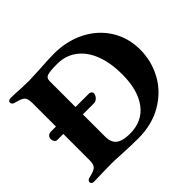

<svg xmlns="http://www.w3.org/2000/svg" viewBox="-152 -861 1069 1069"><g transform="rotate(-45 383.0 -326.0)"><path d="M18 0ZM740 -336Q740 -245 697 -166.5Q654 -88 572.5 -40.5Q491 7 382 7Q334 7 250 3Q205 0 179 0L113 1Q61 3 38 3Q30 3 24 -1Q18 -5 18 -11Q18 -28 39 -32Q78 -40 91.5 -53Q105 -66 105 -97V-306H58Q47 -306 41 -315Q35 -324 35 -335Q35 -347 43 -355.5Q51 -364 63 -364H105V-551Q105 -584 92 -597Q79 -610 39 -619Q18 -624 18 -640Q18 -647 24 -651Q30 -655 38 -655Q75 -655 112 -652Q160 -650 180 -650Q197 -650 273 -654Q341 -659 384 -659Q484 -659 565.5 -618Q647 -577 693.5 -503Q740 -429 740 -336ZM572 -309Q572 -398 546.5 -465Q521 -532 472 -569Q423 -606 356 -606Q301 -606 280 -599.5Q259 -593 259 -568V-364H365Q373 -364 379.5 -358.5Q386 -353 386 -346L385 -341Q382 -327 371 -316.5Q360 -306 345 -306H259V-132Q259 -84 286 -64Q313 -44 367 -44Q467 -44 519.5 -115Q572 -186 572 -309Z"/></g></svg>

Font: EB Garamond
Style: Bold
Weight: 700
Designer: Georg Duffner and Octavio Pardo
Foundry: Georg Duffner
Version: Version 1.000; ttfautohint (v1.6)